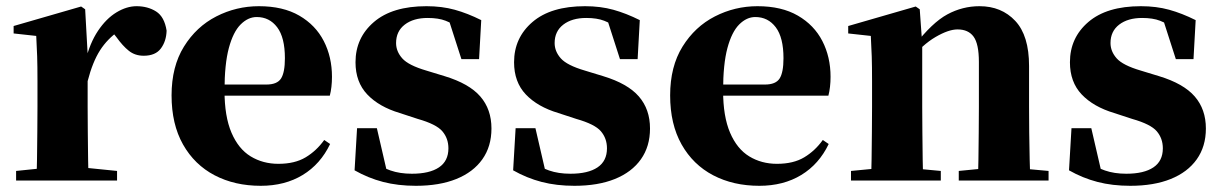

<svg xmlns="http://www.w3.org/2000/svg" viewBox="-20 -583 3944 620"><path d="M32 0V-31L139 -42H249L358 -31V0ZM97 0Q99 -26 99.5 -68.5Q100 -111 100.5 -157Q101 -203 101 -238V-321Q101 -371 100 -401Q99 -431 97 -467L24 -475V-499L242 -562L255 -553L263 -409V-408V-238Q263 -203 263.5 -157Q264 -111 264.5 -68.5Q265 -26 266 0ZM263 -321 224 -386H256Q270 -444 296.5 -483.5Q323 -523 356 -543Q389 -563 421 -563Q457 -563 484 -546Q511 -529 518 -484Q517 -450 499.5 -426.5Q482 -403 444 -403Q416 -403 396 -419Q376 -435 356 -463L333 -492L365 -484Q327 -458 303 -420.5Q279 -383 263 -321Z M822 17Q738 17 673 -17Q608 -51 571 -116.5Q534 -182 534 -275Q534 -368 574 -432.5Q614 -497 678.5 -530Q743 -563 816 -563Q894 -563 946.5 -532.5Q999 -502 1025.5 -450.5Q1052 -399 1052 -335Q1052 -301 1045 -274H603V-310H840Q875 -310 887.5 -329.5Q900 -349 900 -395Q900 -462 875 -495Q850 -528 809 -528Q781 -528 757 -504Q733 -480 719 -428Q705 -376 705 -290Q705 -207 727.5 -154.5Q750 -102 789.5 -78Q829 -54 879 -54Q932 -54 967 -75Q1002 -96 1027 -131L1046 -118Q1015 -53 957.5 -18Q900 17 822 17Z M1323 17Q1265 17 1217 4.5Q1169 -8 1125 -33L1133 -169H1197L1231 -22L1177 -29V-65Q1211 -43 1241 -32.5Q1271 -22 1310 -22Q1367 -22 1397.5 -42.5Q1428 -63 1428 -104Q1428 -136 1408.5 -159Q1389 -182 1329 -199L1271 -218Q1204 -238 1166 -278Q1128 -318 1128 -382Q1128 -461 1187.5 -512Q1247 -563 1357 -563Q1407 -563 1448.5 -551.5Q1490 -540 1534 -518L1527 -392H1470L1424 -535L1472 -517V-487Q1442 -507 1419 -516Q1396 -525 1361 -525Q1315 -525 1287 -503.5Q1259 -482 1259 -444Q1259 -417 1279 -394.5Q1299 -372 1357 -355L1416 -337Q1495 -313 1531 -271.5Q1567 -230 1567 -168Q1567 -110 1537.5 -68.5Q1508 -27 1453.5 -5Q1399 17 1323 17Z M1835 17Q1777 17 1729 4.5Q1681 -8 1637 -33L1645 -169H1709L1743 -22L1689 -29V-65Q1723 -43 1753 -32.5Q1783 -22 1822 -22Q1879 -22 1909.5 -42.5Q1940 -63 1940 -104Q1940 -136 1920.5 -159Q1901 -182 1841 -199L1783 -218Q1716 -238 1678 -278Q1640 -318 1640 -382Q1640 -461 1699.5 -512Q1759 -563 1869 -563Q1919 -563 1960.5 -551.5Q2002 -540 2046 -518L2039 -392H1982L1936 -535L1984 -517V-487Q1954 -507 1931 -516Q1908 -525 1873 -525Q1827 -525 1799 -503.5Q1771 -482 1771 -444Q1771 -417 1791 -394.5Q1811 -372 1869 -355L1928 -337Q2007 -313 2043 -271.5Q2079 -230 2079 -168Q2079 -110 2049.5 -68.5Q2020 -27 1965.5 -5Q1911 17 1835 17Z M2432 17Q2348 17 2283 -17Q2218 -51 2181 -116.5Q2144 -182 2144 -275Q2144 -368 2184 -432.5Q2224 -497 2288.5 -530Q2353 -563 2426 -563Q2504 -563 2556.5 -532.5Q2609 -502 2635.5 -450.5Q2662 -399 2662 -335Q2662 -301 2655 -274H2213V-310H2450Q2485 -310 2497.5 -329.5Q2510 -349 2510 -395Q2510 -462 2485 -495Q2460 -528 2419 -528Q2391 -528 2367 -504Q2343 -480 2329 -428Q2315 -376 2315 -290Q2315 -207 2337.5 -154.5Q2360 -102 2399.5 -78Q2439 -54 2489 -54Q2542 -54 2577 -75Q2612 -96 2637 -131L2656 -118Q2625 -53 2567.5 -18Q2510 17 2432 17Z M2728 0V-31L2832 -41H2911L3018 -31V0ZM2792 0Q2794 -26 2794.5 -68.5Q2795 -111 2795.5 -157Q2796 -203 2796 -238V-321Q2796 -370 2795 -400.5Q2794 -431 2792 -467L2719 -475V-499L2937 -562L2950 -553L2958 -441V-438V-238Q2958 -203 2958.5 -157Q2959 -111 2959.5 -68.5Q2960 -26 2961 0ZM3076 0V-31L3178 -41H3256L3366 -31V0ZM3138 0Q3139 -26 3139.5 -68Q3140 -110 3140.5 -156Q3141 -202 3141 -238V-383Q3141 -441 3124 -464.5Q3107 -488 3072 -488Q3043 -488 3001 -463.5Q2959 -439 2918 -389L2915 -436H2933Q2990 -510 3039 -536.5Q3088 -563 3143 -563Q3214 -563 3258.5 -515.5Q3303 -468 3303 -370V-238Q3303 -202 3303.5 -156Q3304 -110 3305 -68Q3306 -26 3307 0Z M3630 17Q3572 17 3524 4.5Q3476 -8 3432 -33L3440 -169H3504L3538 -22L3484 -29V-65Q3518 -43 3548 -32.5Q3578 -22 3617 -22Q3674 -22 3704.5 -42.5Q3735 -63 3735 -104Q3735 -136 3715.5 -159Q3696 -182 3636 -199L3578 -218Q3511 -238 3473 -278Q3435 -318 3435 -382Q3435 -461 3494.5 -512Q3554 -563 3664 -563Q3714 -563 3755.5 -551.5Q3797 -540 3841 -518L3834 -392H3777L3731 -535L3779 -517V-487Q3749 -507 3726 -516Q3703 -525 3668 -525Q3622 -525 3594 -503.5Q3566 -482 3566 -444Q3566 -417 3586 -394.5Q3606 -372 3664 -355L3723 -337Q3802 -313 3838 -271.5Q3874 -230 3874 -168Q3874 -110 3844.5 -68.5Q3815 -27 3760.5 -5Q3706 17 3630 17Z"/></svg>

Font: Noto Serif JP Black
Style: Regular
Weight: 900
Designer: Ryoko NISHIZUKA 西塚涼子 (kana & ideographs); Frank Grießhammer (Latin, Greek & Cyrillic); Wenlong ZHANG 张文龙 (bopomofo); San
Foundry: Adobe
Version: Version 2.003-H1;hotconv 1.1.1;makeotfexe 2.6.0